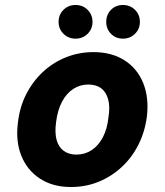

<svg xmlns="http://www.w3.org/2000/svg" viewBox="-20 -738 660 770"><path d="M264 12Q192 12 140.5 -21.5Q89 -55 65.5 -113.5Q42 -172 52 -247Q59 -309 85 -360Q111 -411 151.5 -449Q192 -487 244 -508Q296 -529 355 -529Q428 -529 479.5 -496Q531 -463 554.5 -404.5Q578 -346 569 -270Q561 -209 535 -157.5Q509 -106 468 -68Q427 -30 375.5 -9Q324 12 264 12ZM286 -118Q320 -118 347 -135.5Q374 -153 392 -186.5Q410 -220 415 -268Q422 -311 413.5 -340.5Q405 -370 385 -384.5Q365 -399 334 -399Q301 -399 274 -381.5Q247 -364 229 -330.5Q211 -297 205 -249Q199 -206 207 -177Q215 -148 235.5 -133Q256 -118 286 -118ZM283 -583Q254 -583 234.5 -602.5Q215 -622 215 -650Q215 -679 234.5 -698.5Q254 -718 283 -718Q312 -718 331.5 -698.5Q351 -679 351 -650Q351 -622 331.5 -602.5Q312 -583 283 -583ZM473 -583Q444 -583 425 -602.5Q406 -622 406 -650Q406 -679 425 -698.5Q444 -718 473 -718Q502 -718 521.5 -698.5Q541 -679 541 -650Q541 -622 521.5 -602.5Q502 -583 473 -583Z"/></svg>

Font: DM Sans 11pt Black
Style: Italic
Weight: 900
Italic angle: -10°
Version: Version 4.004;gftools[0.9.30]